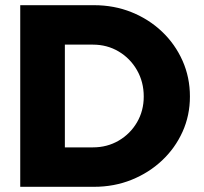

<svg xmlns="http://www.w3.org/2000/svg" viewBox="-20 -720 785 740"><path d="M58 0V-700H342Q420 -700 487 -673Q554 -646 604.5 -598Q655 -550 683.5 -486Q712 -422 712 -348Q712 -275 683.5 -212Q655 -149 604.5 -101.5Q554 -54 487 -27Q420 0 342 0ZM230 -152H338Q393 -152 437.5 -178Q482 -204 508 -248.5Q534 -293 534 -348Q534 -404 508 -449.5Q482 -495 437.5 -521.5Q393 -548 338 -548H230Z"/></svg>

Font: Red Hat Display Black
Style: Regular
Weight: 900
Designer: Pentagram, MCKL
Foundry: Pentagram, MCKL
Version: Version 1.023; ttfautohint (v1.8.3)